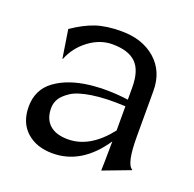

<svg xmlns="http://www.w3.org/2000/svg" viewBox="-100 -623 747 738"><g transform="rotate(20 273.5 -254.0)"><path d="M386 10Q387 0 388 -110Q306 12 187 12Q121 12 80.5 -24.5Q40 -61 40 -126Q40 -196 93.5 -235Q147 -274 234 -284Q309 -292 389 -281V-331Q389 -400 358 -430.5Q327 -461 261 -461Q211 -461 166 -427.5Q121 -394 101 -343H99L81 -458Q129 -491 172 -505.5Q215 -520 277 -520Q363 -520 416.5 -473Q470 -426 470 -346V-159Q470 -48 497 -34V-32ZM123 -150Q123 -106 149 -82.5Q175 -59 224 -59Q314 -59 389 -155V-254Q309 -258 253 -249.5Q197 -241 170.5 -223.5Q144 -206 133.5 -188.5Q123 -171 123 -150Z"/></g></svg>

Font: Coconat
Style: Regular
Weight: 400
Designer: Sara Lavazza
Foundry: Collletttivo
Version: Version 1.000;Glyphs 3.2 (3217)